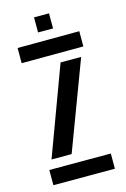

<svg xmlns="http://www.w3.org/2000/svg" viewBox="-111 -759 531 811"><g transform="rotate(-15 155.0 -353.0)"><path d="M22.5 -532.5V-599L292.5 -600V-533.5ZM39 -107 182 -493H272L127 -107ZM18.5 0V-66.5H287.5V0ZM123 -640V-706H188.5V-640Z"/></g></svg>

Font: Big Shoulders Stencil Display SemiBold
Style: Regular
Weight: 600
Designer: Patric King
Foundry: XO Type Co
Version: Version 1.000